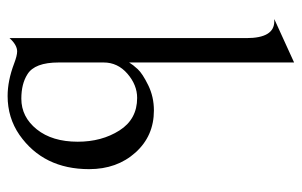

<svg xmlns="http://www.w3.org/2000/svg" viewBox="-164 -616 792 504"><g transform="rotate(90 232.0 -364.0)"><path d="M80 -615Q80 -688 36 -688H30L144 -740V-307Q150 -317 161.5 -329.5Q173 -342 203.5 -357Q234 -372 270 -372Q337 -372 380.5 -323.5Q424 -275 424 -202Q424 -82 334 -19Q289 12 232 12Q192 12 147 -5Q126 -13 115 -13Q98 -13 80 7ZM144 -122Q144 -59 175 -40Q200 -24 239 -24Q287 -24 319.5 -64.5Q352 -105 352 -172Q352 -235 322.5 -281.5Q293 -328 237 -328Q203 -328 173.5 -302.5Q144 -277 144 -240Z"/></g></svg>

Font: Bellefair
Style: Regular
Weight: 400
Designer: Nick Shinn, Liron Lavi Turkenic
Foundry: Shinntype
Version: Version 1.003;PS 001.003;hotconv 1.0.88;makeotf.lib2.5.64775